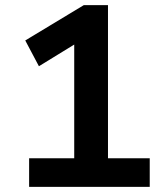

<svg xmlns="http://www.w3.org/2000/svg" viewBox="-20 -725 640 745"><path d="M93 0V-111H268V-597L333 -592L131 -468L78 -568L305 -705H399V-111H561V0Z"/></svg>

Font: Nunito Sans 9pt
Style: Bold
Weight: 700
Version: Version 3.101;gftools[0.9.27]